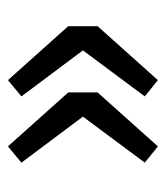

<svg xmlns="http://www.w3.org/2000/svg" viewBox="13 -494 418 484"><g transform="rotate(-90 222.0 -252.0)"><path d="M95 -63 54 -96 170 -252 54 -407 95 -441 231 -289V-215ZM262 -63 221 -96 337 -252 221 -407 262 -441 398 -289V-215Z"/></g></svg>

Font: Assistant ExtraLight SemiBold
Style: Regular
Weight: 600
Version: Version 3.000